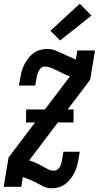

<svg xmlns="http://www.w3.org/2000/svg" viewBox="-24 -1007 532 1035"><path d="M253 8Q231 8 212.5 -1Q194 -10 176.5 -19.5Q159 -29 140 -37Q121 -45 101 -52H99L91 0H-4L22 -158L165 -347H116L117 -417H218L353 -595Q335 -602 318.5 -609.5Q302 -617 286 -625.5Q270 -634 252.5 -641Q235 -648 215 -648Q205 -648 197 -640.5Q189 -633 184.5 -624Q180 -615 177 -605Q174 -595 173 -586L166 -546H78L85 -586Q88 -604 93 -622.5Q98 -641 107 -659Q116 -677 128.5 -693Q141 -709 157.5 -721Q174 -733 193 -738Q212 -743 231 -743Q255 -743 275.5 -734.5Q296 -726 316 -717L318 -716Q335 -708 351.5 -700.5Q368 -693 385 -686L393 -735H488L462 -577L341 -417H373L372 -347H288L133 -142L136 -141Q154 -136 170.5 -128.5Q187 -121 202.5 -112Q218 -103 234 -95Q250 -87 269 -87Q279 -87 287.5 -94.5Q296 -102 300.5 -111Q305 -120 307.5 -130Q310 -140 311 -149L318 -189H406L399 -149Q396 -131 391 -112.5Q386 -94 377 -76Q368 -58 355.5 -42Q343 -26 326.5 -14Q310 -2 291 3Q272 8 253 8ZM300 -789 248 -841 406 -987 469 -923Z"/></svg>

Font: Iosevka QP
Style: Bold Italic
Weight: 700
Italic angle: -9°
Designer: Belleve Invis
Foundry: Belleve Invis
Version: Version 20.0.0; ttfautohint (v1.8.4)